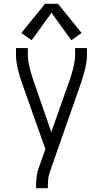

<svg xmlns="http://www.w3.org/2000/svg" viewBox="-20 -782 540 1007"><path d="M146 -571 92 -609 216 -762H284L408 -609L354 -571L250 -715ZM169 205V198Q169 140 181 105L218 0L99 -336Q64 -433 64 -493V-530H126V-493Q126 -444 157 -355L249 -89L343 -355Q374 -443 374 -493V-530H436V-493Q436 -434 401 -336L240 124Q231 148 231 198V205Z"/></svg>

Font: Iosevka SS01 Light
Style: Regular
Weight: 300
Monospace: yes
Designer: Belleve Invis
Foundry: Belleve Invis
Version: 2.3.3; ttfautohint (v1.8.3)